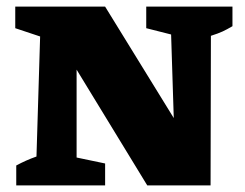

<svg xmlns="http://www.w3.org/2000/svg" viewBox="-20 -559 738 579"><path d="M421 -539H681V-480Q664 -470 651 -464Q638 -458 616 -451L615 0H424L211 -349V-84L297 -66V0H29V-60Q44 -68 58.5 -74.5Q73 -81 90 -87L101 -449L26 -474V-539H297L504 -203L496 -455L421 -474Z"/></svg>

Font: Piazzolla SC ExtraBold
Style: Regular
Weight: 800
Designer: Juan Pablo del Peral
Foundry: Huerta Tipografica
Version: Version 1.330